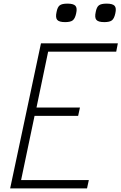

<svg xmlns="http://www.w3.org/2000/svg" viewBox="-20 -1039 670 1059"><path d="M36 0 206 -800H630L621 -754H215L252 -785L177 -425L151 -446H421L411 -400H140L175 -421L92 -25L76 -46H470L460 0ZM555 -917Q522 -917 511.5 -929.5Q501 -942 508 -973Q513 -1000 525.5 -1009.5Q538 -1019 568 -1019Q601 -1019 612 -1007Q623 -995 616 -965Q610 -937 597.5 -927Q585 -917 555 -917ZM339 -917Q306 -917 295.5 -929.5Q285 -942 292 -973Q297 -1000 309.5 -1009.5Q322 -1019 352 -1019Q385 -1019 396 -1007Q407 -995 400 -965Q394 -937 381.5 -927Q369 -917 339 -917Z"/></svg>

Font: Victor Mono Thin
Style: Italic
Weight: 100
Italic angle: -12°
Monospace: yes
Designer: Rune Bjørnerås
Version: Version 1.561;gftools[0.9.30]